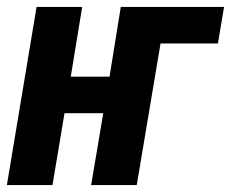

<svg xmlns="http://www.w3.org/2000/svg" viewBox="-32 -536 669 556"><path d="M-12.1 0H120L154.8 -208.1H267L231.9 0H364L432.9 -410.2H599.1L616.8 -516H317.8L285.2 -313.9H172.9L206 -516H73.9Z"/></svg>

Font: Margiela Mono Italic Bold It
Style: Regular
Weight: 700
Designer: Mike Abbink, Paul van der Laan, Pieter van Rosmalen
Foundry: Bold Monday
Version: Version 2.003 2021